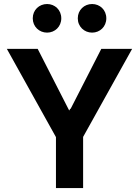

<svg xmlns="http://www.w3.org/2000/svg" viewBox="-20 -950 705 970"><path d="M217.8 -785.2C257.3 -785.2 289.6 -815.4 289.6 -857.4C289.6 -899.9 257.3 -929.7 217.8 -929.7C178.2 -929.7 145.5 -899.9 145.5 -857.4C145.5 -815.4 178.2 -785.2 217.8 -785.2ZM14.6 -703.1 262.7 -257.3V0H399.9V-258.3L647.5 -703.1H491.7L336.4 -399.4L335 -400.9L329.6 -391.6L170.4 -703.1ZM373 -857.4C373 -815.4 405.8 -785.2 445.3 -785.2C484.9 -785.2 517.1 -815.4 517.1 -857.4C517.1 -899.9 484.9 -929.7 445.3 -929.7C405.8 -929.7 373 -899.9 373 -857.4Z"/></svg>

Font: Faust Sans Bold
Style: Regular
Weight: 700
Designer: Andreas Faust
Version: Version 1.003;Glyphs 3.1.2 (3151)